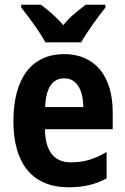

<svg xmlns="http://www.w3.org/2000/svg" viewBox="-20 -852 533 816"><path d="M173 -672H325C348 -714 397 -781 428 -820V-832H344C316 -809 279 -784 249 -745C218 -782 180 -812 154 -832H70V-820C101 -782 152 -712 173 -672ZM253 -622C116 -622 37 -522 37 -336C37 -159 116 -56 272 -56C335 -56 386 -68 433 -94V-206C381 -175 336 -162 281 -162C211 -162 172 -209 171 -303H459V-375C459 -528 384 -622 253 -622ZM253 -519C306 -519 333 -471 334 -397H172C175 -485 207 -519 253 -519Z"/></svg>

Font: Noto Sans Malayalam UI Condensed
Style: Bold
Weight: 700
Width: 3
Designer: Jelle Bosma - Monotype Design Team
Foundry: Monotype Imaging Inc.
Version: Version 2.104